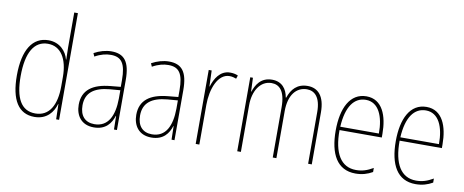

<svg xmlns="http://www.w3.org/2000/svg" viewBox="-66 -1049 3258 1347"><g transform="rotate(10 1562.5 -375.0)"><path d="M221 10C310 10 354 -50 370 -108H372L375 0H396V-760H370V-511C370 -483 371 -456 372 -425H370C356 -481 308 -537 227 -537C114 -537 50 -439 50 -255C50 -82 107 10 221 10ZM223 -15C121 -15 77 -101 77 -255C77 -425 130 -512 227 -512C319 -512 370 -430 370 -300V-234C370 -100 322 -15 223 -15Z M675 -537C634 -537 590 -524 552 -503L562 -480C605 -504 642 -512 675 -512C750 -512 782 -471 782 -351V-303L709 -296C585 -284 513 -234 513 -129C513 -53 554 10 644 10C730 10 766 -43 783 -96H785L787 0H808V-356C808 -486 767 -537 675 -537ZM709 -273 783 -279V-220C782 -98 743 -13 644 -13C578 -13 540 -55 540 -129C540 -219 599 -263 709 -273Z M1085 -537C1044 -537 1000 -524 962 -503L972 -480C1015 -504 1052 -512 1085 -512C1160 -512 1192 -471 1192 -351V-303L1119 -296C995 -284 923 -234 923 -129C923 -53 964 10 1054 10C1140 10 1176 -43 1193 -96H1195L1197 0H1218V-356C1218 -486 1177 -537 1085 -537ZM1119 -273 1193 -279V-220C1192 -98 1153 -13 1054 -13C988 -13 950 -55 950 -129C950 -219 1009 -263 1119 -273Z M1521 -535C1449 -535 1413 -470 1396 -414H1394L1390 -527H1369V0H1395V-283C1395 -394 1437 -510 1521 -510C1540 -510 1556 -505 1569 -500L1577 -524C1560 -532 1540 -535 1521 -535Z M2073 -537C1998 -537 1959 -492 1938 -430H1935C1925 -490 1890 -537 1820 -537C1737 -537 1706 -476 1690 -429H1688L1684 -527H1665V0H1691V-333C1691 -433 1739 -513 1820 -513C1875 -513 1918 -475 1918 -357V0H1944V-336C1944 -449 1996 -513 2072 -513C2127 -513 2170 -473 2170 -368V0H2196V-370C2196 -486 2147 -537 2073 -537Z M2492 -537C2375 -537 2320 -423 2320 -263C2320 -97 2377 10 2508 10C2556 10 2594 -2 2629 -22V-51C2586 -26 2551 -15 2508 -15C2400 -15 2345 -106 2346 -271H2647V-298C2647 -424 2606 -537 2492 -537ZM2492 -512C2583 -512 2623 -417 2622 -295H2347C2355 -440 2409 -512 2492 -512Z M2920 -537C2803 -537 2748 -423 2748 -263C2748 -97 2805 10 2936 10C2984 10 3022 -2 3057 -22V-51C3014 -26 2979 -15 2936 -15C2828 -15 2773 -106 2774 -271H3075V-298C3075 -424 3034 -537 2920 -537ZM2920 -512C3011 -512 3051 -417 3050 -295H2775C2783 -440 2837 -512 2920 -512Z"/></g></svg>

Font: Noto Sans Gujarati UI Condensed Thin
Style: Regular
Weight: 100
Width: 3
Designer: Jelle Bosma - Monotype Design Team, Universal Thirst
Foundry: Monotype Imaging Inc.
Version: Version 2.106